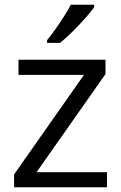

<svg xmlns="http://www.w3.org/2000/svg" viewBox="-20 -786 509 806"><path d="M429.2 0H39.1V-53.7L332.5 -471.7H57.6V-535.2H422.9V-475.1L133.3 -63H429.2ZM375.5 -766.1V-756.3Q365.7 -742.2 348.9 -722.4Q332 -702.6 311.5 -680.9Q291 -659.2 270.3 -639.6Q249.5 -620.1 231.9 -606H177.7V-617.7Q193.4 -636.2 211.9 -662.4Q230.5 -688.5 248 -716.1Q265.6 -743.7 277.3 -766.1Z"/></svg>

Font: Wonky
Style: Regular
Weight: 400
Designer: Monotype Design Team
Foundry: Monotype Imaging Inc.
Version: Version 3.000